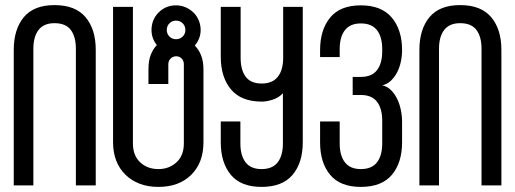

<svg xmlns="http://www.w3.org/2000/svg" viewBox="-20 -728 2023 754"><path d="M34 0H111V-536C111 -568 117.8 -592.8 131.5 -610.5C145.2 -628.2 166 -637 194 -637C223.3 -637 244.7 -628.2 258 -610.5C271.3 -592.8 278 -568 278 -536V0H356V-532C356 -586 342.7 -628.8 316 -660.5C289.3 -692.2 248.7 -708 194 -708C140 -708 99.8 -692.2 73.5 -660.5C47.2 -628.8 34 -586 34 -532Z M671 -647C681.7 -647 690.5 -643.5 697.5 -636.5C704.5 -629.5 708 -620.7 708 -610C708 -600 704.5 -591.5 697.5 -584.5C690.5 -577.5 681.7 -574 671 -574C661 -574 652.5 -577.5 645.5 -584.5C638.5 -591.5 635 -600 635 -610C635 -620.7 638.5 -629.5 645.5 -636.5C652.5 -643.5 661 -647 671 -647ZM745 -549C752.3 -557.7 758 -567.2 762 -577.5C766 -587.8 768 -598.7 768 -610C768 -623.3 765.5 -636 760.5 -648C755.5 -660 748.5 -670.3 739.5 -679C730.5 -687.7 720.2 -694.5 708.5 -699.5C696.8 -704.5 684.3 -707 671 -707C644.3 -707 621.7 -697.7 603 -679C584.3 -660.3 575 -637.3 575 -610C575 -588 582 -568.3 596 -551C586.7 -541.7 578.8 -529.3 572.5 -514C566.2 -498.7 563 -479 563 -455V-398H641V-476C641 -484.7 644 -492 650 -498C656 -504 663.3 -507 672 -507C680.7 -507 687.8 -504 693.5 -498C699.2 -492 702 -484.7 702 -476V-165C702 -133 692.3 -108.2 673 -90.5C653.7 -72.8 630 -64 602 -64C573.3 -64 549.5 -72.8 530.5 -90.5C511.5 -108.2 502 -133 502 -165V-701H424V-169C424 -142.3 428.2 -118.3 436.5 -97C444.8 -75.7 456.8 -57.3 472.5 -42C488.2 -26.7 506.8 -14.8 528.5 -6.5C550.2 1.8 574.7 6 602 6C656 6 699 -9.8 731 -41.5C763 -73.2 779 -115.7 779 -169V-455C779 -476.3 776 -494.7 770 -510C764 -525.3 755.7 -538.3 745 -549Z M1169 -701H1092V-501C1092 -469 1085 -444.2 1071 -426.5C1057 -408.8 1036 -400 1008 -400C979.3 -400 958.3 -408.8 945 -426.5C931.7 -444.2 925 -469 925 -501V-701H847V-505C847 -451.7 860.3 -409 887 -377C913.7 -345 954 -329 1008 -329C1021.3 -329 1036 -331.7 1052 -337C1068 -342.3 1081 -350.7 1091 -362V-165C1091 -133 1084.2 -108.2 1070.5 -90.5C1056.8 -72.8 1035.7 -64 1007 -64C979 -64 958.2 -72.8 944.5 -90.5C930.8 -108.2 924 -133 924 -165V-251H847V-169C847 -115.7 860.2 -73.2 886.5 -41.5C912.8 -9.8 953 6 1007 6C1061.7 6 1102.3 -9.8 1129 -41.5C1155.7 -73.2 1169 -115.7 1169 -169Z M1559 -531C1559 -584.3 1545.5 -627 1518.5 -659C1491.5 -691 1451 -707 1397 -707C1343 -707 1302.8 -691 1276.5 -659C1250.2 -627 1237 -584.3 1237 -531V-504H1314V-535C1314 -567 1320.8 -591.8 1334.5 -609.5C1348.2 -627.2 1369 -636 1397 -636C1425.7 -636 1446.8 -627.2 1460.5 -609.5C1474.2 -591.8 1481 -567 1481 -535V-527C1481 -495 1474.2 -470.2 1460.5 -452.5C1446.8 -434.8 1425.7 -426 1397 -426H1365V-355H1397C1425.7 -355 1446.8 -346.2 1460.5 -328.5C1474.2 -310.8 1481 -286 1481 -254V-165C1481 -133 1474.2 -108.2 1460.5 -90.5C1446.8 -72.8 1425.7 -64 1397 -64C1369 -64 1348.2 -72.8 1334.5 -90.5C1320.8 -108.2 1314 -133 1314 -165V-251H1237V-169C1237 -115.7 1250.2 -73.2 1276.5 -41.5C1302.8 -9.8 1343 6 1397 6C1451.7 6 1492.3 -9.8 1519 -41.5C1545.7 -73.2 1559 -115.7 1559 -169V-250C1559 -265.3 1557.3 -281 1554 -297C1550.7 -313 1545.7 -327.7 1539 -341C1532.3 -354.3 1524.2 -365.7 1514.5 -375C1504.8 -384.3 1493.7 -390.3 1481 -393C1493.7 -395.7 1504.8 -401.5 1514.5 -410.5C1524.2 -419.5 1532.3 -430.3 1539 -443C1545.7 -455.7 1550.7 -469.7 1554 -485C1557.3 -500.3 1559 -515.7 1559 -531Z M1627 0H1704V-536C1704 -568 1710.8 -592.8 1724.5 -610.5C1738.2 -628.2 1759 -637 1787 -637C1816.3 -637 1837.7 -628.2 1851 -610.5C1864.3 -592.8 1871 -568 1871 -536V0H1949V-532C1949 -586 1935.7 -628.8 1909 -660.5C1882.3 -692.2 1841.7 -708 1787 -708C1733 -708 1692.8 -692.2 1666.5 -660.5C1640.2 -628.8 1627 -586 1627 -532Z"/></svg>

Font: Bebas Neue Regular two
Style: Regular2
Weight: 400
Designer: Ryoichi Tsunekawa & LGV (GE)
Foundry: Free Software Foundation, Inc.
Version: Version 1.003 August 13, 2016